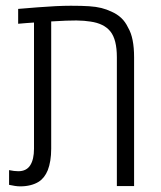

<svg xmlns="http://www.w3.org/2000/svg" viewBox="-20 -660 571 681"><path d="M51.8 1Q43 1 33.2 -0.5Q23.4 -2 12.2 -4.4V-56.6Q30.8 -52.7 44.9 -52.7Q73.7 -52.7 87.2 -73.7Q100.6 -94.7 100.6 -132.3V-580.1Q86.4 -579.6 72.5 -578.1Q58.6 -576.7 44.4 -575.7V-628.4Q79.1 -631.3 113 -634Q147 -636.7 177.5 -638.2Q208 -639.6 231.4 -639.6Q271 -639.6 296.1 -637.9Q321.3 -636.2 339.6 -631.6Q357.9 -627 375.5 -618.7Q395.5 -609.9 409.9 -596.4Q424.3 -583 434.1 -562.5Q445.3 -543.5 450.4 -517.3Q455.6 -491.2 455.6 -457V0H394.5V-457Q394.5 -519.5 371.8 -548.1Q349.1 -576.7 300.8 -583.5Q280.8 -586.9 251 -587.4Q236.3 -587.4 213.9 -586.7Q191.4 -585.9 161.6 -584V-132.3Q161.6 -109.4 158.4 -90.3Q155.3 -71.3 149.4 -56.2Q138.2 -28.8 117.7 -15.6Q104.5 -7.3 87.9 -3.2Q71.3 1 51.8 1Z"/></svg>

Font: Open Sans SemiCondensed Light
Style: Regular
Weight: 300
Width: 4
Designer: Monotype Design Team
Foundry: Monotype Imaging Inc.
Version: Version 3.000